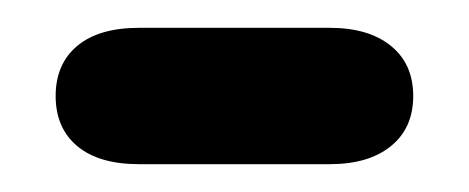

<svg xmlns="http://www.w3.org/2000/svg" viewBox="-20 -118 337 138"><path d="M80 -98Q51 -98 35.5 -85Q20 -72 20 -49Q20 -26 35.5 -13Q51 0 80 0H217Q245 0 261 -13Q277 -26 277 -49Q277 -72 261 -85Q245 -98 217 -98Z"/></svg>

Font: Beiruti SemiBold
Style: Regular
Weight: 600
Designer: Arlette Boutros
Foundry: Boutros
Version: Version 1.41